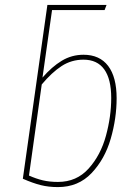

<svg xmlns="http://www.w3.org/2000/svg" viewBox="-20 -752 552 782"><path d="M455 -352Q455 -270 431 -187Q407 -104 353 -47Q299 10 216 10Q178 10 146 2Q114 -6 73 -24L173 -732H414L406 -711H192L153 -436Q191 -480 231.5 -504.5Q272 -529 320 -529Q386 -529 420.5 -483.5Q455 -438 455 -352ZM433 -353Q433 -430 404.5 -469.5Q376 -509 320 -509Q271 -509 231 -483Q191 -457 150 -408L98 -37Q127 -24 154.5 -17.5Q182 -11 216 -11Q292 -11 341 -65.5Q390 -120 411.5 -199Q433 -278 433 -353Z"/></svg>

Font: Fira Sans Condensed Thin
Style: Italic
Weight: 250
Width: 3
Italic angle: -8°
Designer: Carrois Corporate & Edenspiekermann AG
Foundry: Carrois Corporate GbR & Edenspiekermann AG
Version: Version 4.203